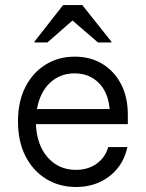

<svg xmlns="http://www.w3.org/2000/svg" viewBox="-20 -736 582 766"><path d="M283.3 10Q216.7 10 164.2 -22.1Q111.7 -54.2 81.7 -112.9Q51.7 -171.7 51.7 -251.7Q51.7 -330.8 81.2 -388.8Q110.8 -446.7 162.1 -478.3Q213.3 -510 278.3 -510Q340 -510 387.5 -481.7Q435 -453.3 462.5 -401.2Q490 -349.2 490 -278.3V-240.8H123.3Q126.7 -157.5 170.4 -107.9Q214.2 -58.3 282.5 -58.3Q330.8 -58.3 365.4 -82.9Q400 -107.5 411.7 -149.2H488.3Q477.5 -99.2 448.3 -63.8Q419.2 -28.3 377.1 -9.2Q335 10 283.3 10ZM127.5 -300.8H417.5Q411.7 -367.5 373.8 -405.4Q335.8 -443.3 277.5 -443.3Q219.2 -443.3 179.2 -405.4Q139.2 -367.5 127.5 -300.8ZM117.5 -566.7V-570L231.7 -715.8H308.3L424.2 -570V-566.7H370.8L269.2 -654.2L169.2 -566.7Z"/></svg>

Font: Funnel Sans Light Light
Style: Regular
Weight: 300
Version: Version 1.000